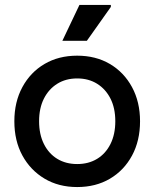

<svg xmlns="http://www.w3.org/2000/svg" viewBox="-20 -742 624 776"><path d="M292 14Q217 14 160 -20Q103 -54 70.5 -113.5Q38 -173 38 -252Q38 -330 70.5 -390Q103 -450 160 -483.5Q217 -517 292 -517Q367 -517 424 -483.5Q481 -450 513.5 -390Q546 -330 546 -252Q546 -173 513.5 -113Q481 -53 424 -19.5Q367 14 292 14ZM292 -79Q338 -79 372.5 -100Q407 -121 426.5 -160Q446 -199 446 -252Q446 -305 426.5 -343.5Q407 -382 372.5 -403.5Q338 -425 292 -425Q246 -425 211.5 -403.5Q177 -382 157.5 -343.5Q138 -305 138 -252Q138 -199 157.5 -160Q177 -121 211.5 -100Q246 -79 292 -79ZM232 -577 301 -722H428V-714L331 -577Z"/></svg>

Font: Fustat SemiBold
Style: Regular
Weight: 600
Designer: Mohamed Gaber, Khaled Hosny, Laura Garcia Mut
Foundry: Kief Type Foundry, Alif Type Foundry, Hard Type Foundry
Version: Version 1.007